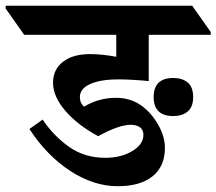

<svg xmlns="http://www.w3.org/2000/svg" viewBox="-89 -642 752 667"><path d="M643.1 -530.8V-521H427.7V-360.4Q366.2 -366.2 322.3 -366.2Q260.3 -366.2 224.4 -350.1Q188.5 -334 188.5 -305.2Q188.5 -283.7 203.1 -271.5Q253.9 -302.2 313.5 -302.2Q361.8 -302.2 397.9 -278.1Q434.1 -253.9 459 -211.4Q483.9 -168.9 483.9 -128.4Q483.9 -64 440.9 -29.5Q397.9 4.9 319.8 4.9Q236.8 4.9 155.5 -47.9Q74.2 -100.6 13.2 -193.8L59.1 -226.6Q96.7 -170.4 150.6 -132.1Q204.6 -93.8 276.9 -93.8Q331.5 -93.8 370.4 -117.2Q409.2 -140.6 409.2 -173.3Q409.2 -191.4 397 -200Q384.8 -208.5 365.2 -208.5Q324.2 -208.5 252 -168.9Q179.7 -208 137.5 -257.6Q95.2 -307.1 95.2 -354.5Q95.2 -400.4 129.6 -427.2Q164.1 -454.1 223.6 -454.1Q264.6 -454.1 314.9 -444.8V-521H-4.9L-69.3 -612.3V-622.1H578.6ZM582 -304.7Q582 -270 562.7 -254.4Q543.5 -238.8 513.2 -238.8Q444.8 -238.8 444.8 -304.7Q444.8 -371.1 513.2 -371.1Q543.9 -371.1 563 -355.5Q582 -339.8 582 -304.7Z"/></svg>

Font: Noto Serif Devanagari
Style: Bold
Weight: 700
Designer: Monotype Design Team
Foundry: Monotype Imaging Inc.
Version: Version 1.01